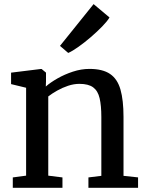

<svg xmlns="http://www.w3.org/2000/svg" viewBox="-20 -897 703 917"><path d="M104.7 -58.1V-477.9L32.9 -495.3V-550L175.6 -567.6H178.6L199.7 -550.1V-508.3L198.7 -483.7Q220.4 -503 254.5 -522.4Q288.6 -541.9 328.4 -554.9Q368.2 -567.9 407 -567.9Q470.3 -567.9 505.6 -543.8Q541 -519.8 555.4 -469.2Q569.9 -418.5 569.9 -338.6V-57.2L639.4 -49.8V0H402.3V-49.6L464 -57.2V-338Q464 -392.7 455.8 -427.8Q447.7 -462.9 425.1 -479.7Q402.5 -496.5 359.3 -496.5Q332.8 -496.5 305.3 -487.4Q277.8 -478.2 253.1 -464.3Q228.4 -450.4 210.5 -436.4V-58.1L278.3 -49.6V0H41.1V-49.6ZM305.4 -644.5 266.5 -677.9 427 -877.4 503 -813.6Q492.5 -795.7 468.1 -770.6Q443.7 -745.5 413.5 -719.5Q383.2 -693.5 354.6 -673.3Q326 -653 306.7 -644.5Z"/></svg>

Font: Merriweather Light
Style: Regular
Weight: 300
Designer: Eben Sorkin
Foundry: Eben Sorkin
Version: Version 2.100